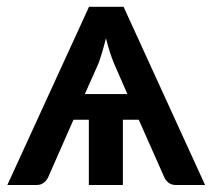

<svg xmlns="http://www.w3.org/2000/svg" viewBox="-20 -530 608 550"><path d="M567.5 0 334 -510.5H235L1 0H84.5C93.2 0 100.4 -2.4 106.2 -7.2C112.1 -12.1 116.2 -17.5 118.5 -23.5L190.5 -187H234.5V0H332V-187H377.5L450 -23.5C452.7 -16.8 456.8 -11.2 462.5 -6.8C468.2 -2.2 475.5 0 484.5 0ZM223 -260.5 262 -348C265.3 -357 268.8 -367.7 272.5 -380C276.2 -392.3 279.8 -405.8 283.5 -420.5C287.2 -405.8 291 -392.3 295 -380C299 -367.7 302.8 -357.2 306.5 -348.5L345 -260.5Z"/></svg>

Font: Lato Semibold
Style: Regular
Weight: 600
Designer: Lukasz Dziedzic
Foundry: tyPoland Lukasz Dziedzic
Version: Version 2.006; 2014-01-15